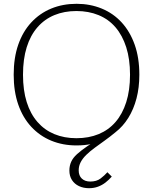

<svg xmlns="http://www.w3.org/2000/svg" viewBox="-20 -748 805 1010"><path d="M382 -21Q447 -21 499 -42.5Q551 -64 587.5 -106Q624 -148 644 -210.5Q664 -273 664 -355Q664 -437 644 -499.5Q624 -562 587.5 -604.5Q551 -647 498.5 -668.5Q446 -690 382 -690Q318 -690 266 -668.5Q214 -647 177 -604.5Q140 -562 120.5 -499.5Q101 -437 101 -355Q101 -273 120.5 -211Q140 -149 177 -106.5Q214 -64 266 -42.5Q318 -21 382 -21ZM587 -52Q558 -28 530 -8Q502 12 477.5 30Q453 48 434 66.5Q415 85 404.5 105Q394 125 394 148Q394 176 410.5 191.5Q427 207 455 207Q488 207 509 191Q530 175 545 158L568 181Q552 199 534.5 212.5Q517 226 495.5 234Q474 242 448 242Q419 242 395.5 231Q372 220 358.5 199Q345 178 345 149Q345 124 354.5 103Q364 82 385 63Q406 44 438 22Q470 0 514 -27L502 -3Q484 4 464.5 8.5Q445 13 424.5 15Q404 17 382 17Q310 17 249.5 -8Q189 -33 144.5 -81Q100 -129 76 -198Q52 -267 52 -355Q52 -444 76 -513Q100 -582 144.5 -630Q189 -678 249.5 -703Q310 -728 383 -728Q454 -728 515 -703Q576 -678 620 -630Q664 -582 688.5 -513Q713 -444 713 -355Q713 -287 698 -230Q683 -173 655 -128Q627 -83 587 -52Z"/></svg>

Font: Roboto Serif 20pt Thin
Style: Regular
Weight: 250
Version: Version 1.008